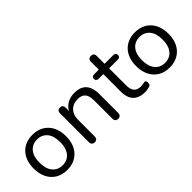

<svg xmlns="http://www.w3.org/2000/svg" viewBox="39 -1293 1952 1952"><g transform="rotate(-45 1015.0 -316.5)"><path d="M278.3 9Q207.5 9 155.2 -22Q103 -53 74.2 -109.8Q45.5 -166.6 45.5 -243.7Q45.5 -301.5 61.7 -347.9Q77.8 -394.2 108.6 -427.4Q139.3 -460.5 182.4 -478Q225.5 -495.5 278.3 -495.5Q349.4 -495.5 401.7 -464.5Q454 -433.5 482.8 -377Q511.5 -320.5 511.5 -243.5Q511.5 -185.7 495.2 -139.1Q479 -92.5 448.2 -59.3Q417.4 -26.2 374.7 -8.6Q332 9 278.3 9ZM278.3 -58Q323.5 -58 357 -79.5Q390.5 -101 408.8 -142.5Q427 -184 427 -243.4Q427 -333.5 386.8 -381Q346.5 -428.5 278.5 -428.5Q233.5 -428.5 200 -407.2Q166.5 -386 148.2 -344.8Q130 -303.5 130 -243.5Q130 -154 170.5 -106Q211 -58 278.3 -58Z M673.5 7Q653.5 7 642.8 -4.2Q632 -15.5 632 -36V-451Q632 -472 642.8 -482.8Q653.5 -493.5 673 -493.5Q692.5 -493.5 703 -482.8Q713.5 -472 713.5 -451V-366L702.5 -378.5Q723.5 -436.5 771.2 -466Q819 -495.5 880.5 -495.5Q939 -495.5 977.2 -474.5Q1015.5 -453.5 1034.5 -410.8Q1053.5 -368 1053.5 -303V-36Q1053.5 -15.5 1042.8 -4.2Q1032 7 1012 7Q992 7 981 -4.2Q970 -15.5 970 -36V-298Q970 -365 943.8 -396Q917.5 -427 860.5 -427Q794.5 -427 755 -386Q715.5 -345 715.5 -276.5V-36Q715.5 7 673.5 7Z M1398 9Q1340.5 9 1301.8 -11.8Q1263 -32.5 1244 -72Q1225 -111.5 1225 -169V-421.5H1158.5Q1141.5 -421.5 1132 -430.2Q1122.5 -439 1122.5 -454Q1122.5 -469.5 1132 -478Q1141.5 -486.5 1158.5 -486.5H1225V-599.5Q1225 -620.5 1236 -631.2Q1247 -642 1267 -642Q1287 -642 1297.8 -631.2Q1308.5 -620.5 1308.5 -599.5V-486.5H1433Q1450.5 -486.5 1459.8 -478Q1469 -469.5 1469 -454Q1469 -439 1459.8 -430.2Q1450.5 -421.5 1433 -421.5H1308.5V-177Q1308.5 -120.5 1332 -91.2Q1355.5 -62 1409.5 -62Q1428.5 -62 1441.8 -65.8Q1455 -69.5 1464.5 -70Q1473.5 -70.5 1479.8 -63.8Q1486 -57 1486 -39.5Q1486 -27 1481.5 -16.5Q1477 -6 1465 -2Q1453.5 2 1433.8 5.5Q1414 9 1398 9Z M1751.3 9Q1680.5 9 1628.2 -22Q1576 -53 1547.2 -109.8Q1518.5 -166.6 1518.5 -243.7Q1518.5 -301.5 1534.7 -347.9Q1550.8 -394.2 1581.6 -427.4Q1612.3 -460.5 1655.4 -478Q1698.5 -495.5 1751.3 -495.5Q1822.4 -495.5 1874.7 -464.5Q1927 -433.5 1955.8 -377Q1984.5 -320.5 1984.5 -243.5Q1984.5 -185.7 1968.2 -139.1Q1952 -92.5 1921.2 -59.3Q1890.4 -26.2 1847.7 -8.6Q1805 9 1751.3 9ZM1751.3 -58Q1796.5 -58 1830 -79.5Q1863.5 -101 1881.8 -142.5Q1900 -184 1900 -243.4Q1900 -333.5 1859.8 -381Q1819.5 -428.5 1751.5 -428.5Q1706.5 -428.5 1673 -407.2Q1639.5 -386 1621.2 -344.8Q1603 -303.5 1603 -243.5Q1603 -154 1643.5 -106Q1684 -58 1751.3 -58Z"/></g></svg>

Font: Nunito ExtraLight
Style: Regular
Weight: 200
Designer: Vernon Adams
Foundry: Vernon Adams
Version: Version 3.602;April 4, 2023;FontCreator 14.0.0.2856 64-bit